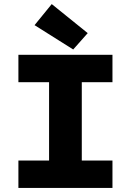

<svg xmlns="http://www.w3.org/2000/svg" viewBox="-20 -919 640 939"><path d="M70 0V-134H220V-517H70V-651H530V-517H380V-134H530V0ZM338 -677 149 -796 233 -899 409 -757Z"/></svg>

Font: Source Code Pro ExtraBold
Style: Regular
Weight: 800
Monospace: yes
Designer: Paul D. Hunt, Teo Tuominen
Foundry: Adobe Systems Incorporated
Version: Version 1.018;hotconv 1.0.116;makeotfexe 2.5.65601